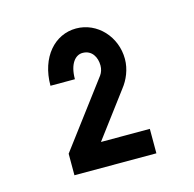

<svg xmlns="http://www.w3.org/2000/svg" viewBox="-67 -868 522 516"><g transform="rotate(-15 194.0 -610.0)"><path d="M308 -420V-488H172L265 -612C280 -631 292 -658 292 -687C292 -749 245 -800 186 -800C127 -800 80 -749 80 -669H148C148 -712 166 -732 186 -732C212 -732 224 -710 224 -687C224 -677 221 -668 216 -661L80 -480V-420Z"/></g></svg>

Font: Gauge Heavy
Style: Bold
Weight: 900
Designer: Daniel Pimley
Foundry: Daniel Pimley
Version: Version 1.003;PS 001.001;hotconv 1.0.56